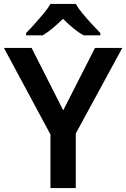

<svg xmlns="http://www.w3.org/2000/svg" viewBox="-20 -958 643 978"><path d="M302 -396 464 -714H603L366 -278V0H237V-273L0 -714H141ZM366 -938Q379 -915 402 -887.5Q425 -860 449 -834Q473 -808 491 -790V-778H406Q379 -793 353 -814.5Q327 -836 301 -862Q274 -836 249.5 -815.5Q225 -795 198 -778H113V-790Q132 -809 155.5 -835Q179 -861 201.5 -888Q224 -915 237 -938Z"/></svg>

Font: Noto Sans Cherokee SemiBold
Style: Regular
Weight: 600
Designer: Monotype Design Team
Foundry: Monotype Imaging Inc.
Version: Version 2.001; ttfautohint (v1.8.4.7-5d5b)